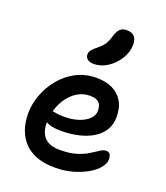

<svg xmlns="http://www.w3.org/2000/svg" viewBox="-146 -896 869 1006"><g transform="rotate(20 288.5 -393.0)"><path d="M278 10Q219 10 176 -6Q133 -22 105 -52Q77 -82 63.5 -122Q50 -162 50 -210Q50 -262 69.5 -314.5Q89 -367 125 -410.5Q161 -454 211.5 -480.5Q262 -507 324 -507Q375 -507 412.5 -489.5Q450 -472 471 -437Q492 -402 492 -349Q492 -308 473 -276.5Q454 -245 419.5 -224Q385 -203 340 -192.5Q295 -182 242 -182Q184 -182 158.5 -199.5Q133 -217 133 -239Q133 -251 139 -257.5Q145 -264 160 -264Q171 -264 187 -260.5Q203 -257 232 -257Q277 -257 312 -268.5Q347 -280 368 -300.5Q389 -321 389 -347Q389 -377 374 -392Q359 -407 324 -407Q287 -407 257 -389.5Q227 -372 204.5 -342Q182 -312 170 -274Q158 -236 158 -195Q158 -164 169 -139Q180 -114 204.5 -100Q229 -86 271 -86Q327 -86 364 -98Q401 -110 426 -125.5Q451 -141 468.5 -153Q486 -165 502 -165Q517 -165 523.5 -155.5Q530 -146 530 -126Q530 -104 510.5 -80Q491 -56 456.5 -36Q422 -16 376.5 -3Q331 10 278 10ZM284 -570Q261 -570 248.5 -580Q236 -590 236 -606Q236 -621 246 -632.5Q256 -644 275 -659Q299 -679 310 -697Q321 -715 329 -744Q339 -774 352.5 -785Q366 -796 386 -796Q415 -796 429.5 -781Q444 -766 444 -736Q444 -694 420 -655.5Q396 -617 359.5 -593.5Q323 -570 284 -570Z"/></g></svg>

Font: Shantell Sans Medium
Style: Regular
Weight: 500
Designer: Stephen Nixon, Anya Danilova, Shantell Martin
Foundry: Arrow Type
Version: Version 1.011;[c5ecc13dd]